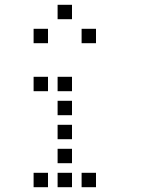

<svg xmlns="http://www.w3.org/2000/svg" viewBox="-20 -800 640 800"><path d="M221 -780Q220 -780 220 -780Q220 -780 220 -779V-721Q220 -720 220 -720Q220 -720 221 -720H279Q280 -720 280 -720Q280 -720 280 -721V-779Q280 -780 280 -780Q280 -780 279 -780ZM121 -680Q120 -680 120 -680Q120 -680 120 -679V-621Q120 -620 120 -620Q120 -620 121 -620H179Q180 -620 180 -620Q180 -620 180 -621V-679Q180 -680 180 -680Q180 -680 179 -680ZM321 -680Q320 -680 320 -680Q320 -680 320 -679V-621Q320 -620 320 -620Q320 -620 321 -620H379Q380 -620 380 -620Q380 -620 380 -621V-679Q380 -680 380 -680Q380 -680 379 -680ZM121 -480Q120 -480 120 -480Q120 -480 120 -479V-421Q120 -420 120 -420Q120 -420 121 -420H179Q180 -420 180 -420Q180 -420 180 -421V-479Q180 -480 180 -480Q180 -480 179 -480ZM221 -480Q220 -480 220 -480Q220 -480 220 -479V-421Q220 -420 220 -420Q220 -420 221 -420H279Q280 -420 280 -420Q280 -420 280 -421V-479Q280 -480 280 -480Q280 -480 279 -480ZM221 -380Q220 -380 220 -380Q220 -380 220 -379V-321Q220 -320 220 -320Q220 -320 221 -320H279Q280 -320 280 -320Q280 -320 280 -321V-379Q280 -380 280 -380Q280 -380 279 -380ZM221 -280Q220 -280 220 -280Q220 -280 220 -279V-221Q220 -220 220 -220Q220 -220 221 -220H279Q280 -220 280 -220Q280 -220 280 -221V-279Q280 -280 280 -280Q280 -280 279 -280ZM221 -180Q220 -180 220 -180Q220 -180 220 -179V-121Q220 -120 220 -120Q220 -120 221 -120H279Q280 -120 280 -120Q280 -120 280 -121V-179Q280 -180 280 -180Q280 -180 279 -180ZM121 -80Q120 -80 120 -80Q120 -80 120 -79V-21Q120 -20 120 -20Q120 -20 121 -20H179Q180 -20 180 -20Q180 -20 180 -21V-79Q180 -80 180 -80Q180 -80 179 -80ZM221 -80Q220 -80 220 -80Q220 -80 220 -79V-21Q220 -20 220 -20Q220 -20 221 -20H279Q280 -20 280 -20Q280 -20 280 -21V-79Q280 -80 280 -80Q280 -80 279 -80ZM321 -80Q320 -80 320 -80Q320 -80 320 -79V-21Q320 -20 320 -20Q320 -20 321 -20H379Q380 -20 380 -20Q380 -20 380 -21V-79Q380 -80 380 -80Q380 -80 379 -80Z"/></svg>

Font: Doto Black Medium
Style: Regular
Weight: 500
Monospace: yes
Version: Version 1.000